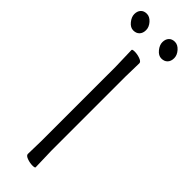

<svg xmlns="http://www.w3.org/2000/svg" viewBox="-291 -872 885 885"><g transform="rotate(45 152.0 -429.0)"><path d="M283 -807Q283 -787 272 -775.5Q261 -764 242 -764Q223 -764 207.5 -783Q192 -802 192 -821Q192 -840 202.5 -851.5Q213 -863 232 -863Q251 -863 267 -845Q283 -827 283 -807ZM100 -807Q100 -787 89 -775.5Q78 -764 59 -764Q40 -764 24.5 -783Q9 -802 9 -821Q9 -840 19.5 -851.5Q30 -863 49 -863Q68 -863 84 -845Q100 -827 100 -807ZM118 -18 120 -107V-589L117 -695Q117 -700 133.5 -700Q150 -700 168 -693.5Q186 -687 186 -677L184 -588V-106L187 0Q187 5 170.5 5Q154 5 136 -1.5Q118 -8 118 -18Z"/></g></svg>

Font: LXGW WenKai Lite Light
Style: Regular
Weight: 300
Designer: LXGW / Fontworks Inc.
Foundry: LXGW / Fontworks Inc.
Version: Version 1.511; March 25, 2025